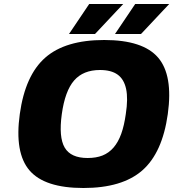

<svg xmlns="http://www.w3.org/2000/svg" viewBox="-20 -920 866 960"><path d="M206.5 -632Q307 -720 501 -720Q695 -720 770.5 -632Q846 -544 819 -350Q792 -156 691.5 -68Q591 20 397 20Q203 20 127.5 -68Q52 -156 79 -350Q106 -544 206.5 -632ZM418 -130Q461 -130 492.5 -142.5Q524 -155 547.5 -182Q571 -209 586 -250.5Q601 -292 609 -350Q621 -427 610.5 -475.5Q600 -524 568 -547Q536 -570 480 -570Q396 -570 350.5 -517.5Q305 -465 289 -349.5Q273 -234 303.5 -182Q334 -130 418 -130ZM325 -750 426 -900H596L455 -750ZM555 -750 656 -900H826L685 -750Z"/></svg>

Font: Fivo Sans Modern Heavy
Style: Regular
Weight: 900
Designer: Alexander Slobzheninov
Foundry: Alexander Slobzheninov
Version: 1.0